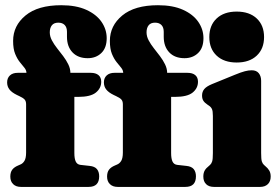

<svg xmlns="http://www.w3.org/2000/svg" viewBox="-20 -734 1088 754"><path d="M272 -133Q272 -111 277.5 -99.5Q283 -88 296 -86.5L332 -82.5Q352 -80.5 360.8 -69.8Q369.5 -59 369.5 -41.5Q369.5 0 328 0H62Q43 0 31.8 -10.8Q20.5 -21.5 20.5 -40.5Q20.5 -57.5 28 -67.5Q35.5 -77.5 51 -84L59 -87.5Q69.5 -91.5 76 -102.2Q82.5 -113 82.5 -135V-324.5Q82.5 -336 77.2 -342.5Q72 -349 56 -356.5L46.5 -361Q26 -371 17 -382.8Q8 -394.5 8 -410.5Q8 -427.5 19 -437.8Q30 -448 49.5 -448H133L84 -429V-446Q84 -458 76 -467.8Q68 -477.5 57.8 -490.2Q47.5 -503 39.5 -522.5Q31.5 -542 31.5 -573.5Q31.5 -633 80.2 -673.2Q129 -713.5 220.5 -713.5Q279 -713.5 318.8 -695.5Q358.5 -677.5 378.8 -648Q399 -618.5 399 -584Q399 -546 378 -525.8Q357 -505.5 324.5 -505.5Q286.5 -505.5 264.8 -528.2Q243 -551 243 -589.5V-609Q243 -626.5 234 -635.8Q225 -645 209 -645Q192 -645 183.8 -634.8Q175.5 -624.5 175.5 -607Q175.5 -591 183.8 -575.5Q192 -560 204 -544.8Q216 -529.5 228 -513.8Q240 -498 248.2 -481.2Q256.5 -464.5 256.5 -446.5V-413.5L227.5 -448H336.5Q356 -448 366.8 -439Q377.5 -430 377.5 -413Q377.5 -387.5 356.5 -370.5Q335.5 -353.5 287 -353.5H272ZM652 -133Q652 -111 657.5 -99.5Q663 -88 676 -86.5L712 -82.5Q732 -80.5 740.8 -69.8Q749.5 -59 749.5 -41.5Q749.5 0 708 0H442Q423 0 411.8 -10.8Q400.5 -21.5 400.5 -40.5Q400.5 -57.5 408 -67.5Q415.5 -77.5 431 -84L439 -87.5Q449.5 -91.5 456 -102.2Q462.5 -113 462.5 -135V-324.5Q462.5 -336 457.2 -342.5Q452 -349 436 -356.5L426.5 -361Q406 -371 397 -382.8Q388 -394.5 388 -410.5Q388 -427.5 399 -437.8Q410 -448 429.5 -448H513L464 -429V-446Q464 -458 456 -467.8Q448 -477.5 437.8 -490.2Q427.5 -503 419.5 -522.5Q411.5 -542 411.5 -573.5Q411.5 -633 460.2 -673.2Q509 -713.5 600.5 -713.5Q659 -713.5 698.8 -695.5Q738.5 -677.5 758.8 -648Q779 -618.5 779 -584Q779 -546 758 -525.8Q737 -505.5 704.5 -505.5Q666.5 -505.5 644.8 -528.2Q623 -551 623 -589.5V-609Q623 -626.5 614 -635.8Q605 -645 589 -645Q572 -645 563.8 -634.8Q555.5 -624.5 555.5 -607Q555.5 -591 563.8 -575.5Q572 -560 584 -544.8Q596 -529.5 608 -513.8Q620 -498 628.2 -481.2Q636.5 -464.5 636.5 -446.5V-413.5L607.5 -448H716.5Q736 -448 746.8 -439Q757.5 -430 757.5 -413Q757.5 -387.5 736.5 -370.5Q715.5 -353.5 667 -353.5H652ZM1005.5 -416.5V-133Q1005.5 -109 1008.2 -100.2Q1011 -91.5 1016.5 -86.5L1021.5 -82Q1031.5 -74 1037.2 -64.5Q1043 -55 1043 -40.5Q1043 -21.5 1031.8 -10.8Q1020.5 0 1001.5 0H820Q800.5 0 789.5 -10.8Q778.5 -21.5 778.5 -40.5Q778.5 -55 784 -64.5Q789.5 -74 800 -82L805 -86.5Q810.5 -91.5 813.2 -100.2Q816 -109 816 -133V-278.5Q816 -298 812.2 -306Q808.5 -314 800 -319.5L795.5 -322.5Q783.5 -330.5 778.5 -338.5Q773.5 -346.5 773.5 -359Q773.5 -373.5 782 -384Q790.5 -394.5 812 -403.5L901.5 -440Q927 -450.5 941.5 -454.2Q956 -458 968.5 -458Q987 -458 996.2 -446.5Q1005.5 -435 1005.5 -416.5ZM909.5 -488.5Q859.5 -488.5 830.8 -515.5Q802 -542.5 802 -588.5Q802 -634.5 830.8 -661.5Q859.5 -688.5 909.5 -688.5Q959.5 -688.5 988.2 -661.5Q1017 -634.5 1017 -588.5Q1017 -542.5 988.2 -515.5Q959.5 -488.5 909.5 -488.5Z"/></svg>

Font: Fraunces 144pt S100 Black
Style: Regular
Weight: 900
Version: Version 1.000